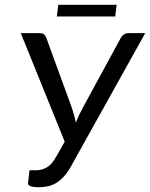

<svg xmlns="http://www.w3.org/2000/svg" viewBox="-20 -781 630 807"><path d="M67.4 0ZM133.8 -65.4Q154.8 -65.4 175.5 -76.7Q196.3 -87.9 214.8 -120.1L252 -185.5L67.4 -641.6H147.9Q159.2 -641.6 165.3 -636Q171.4 -630.4 174.8 -621.6L281.7 -328.6Q287.1 -313 291.5 -297.1Q295.9 -281.2 298.3 -265.1Q304.7 -281.2 312.3 -297.1Q319.8 -313 328.6 -329.1L487.3 -621.1Q491.2 -628.9 499.5 -635.3Q507.8 -641.6 519 -641.6H590.3L279.3 -83.5Q264.6 -57.1 249.3 -40Q233.9 -22.9 217.3 -12.7Q200.7 -2.4 182.4 1.7Q164.1 5.9 143.6 5.9Q120.1 5.9 108.4 1.5Q96.7 -2.9 97.7 -11.2L104 -65.4H133.8ZM225.1 -760.7H470.2L464.4 -711.9H218.8Z"/></svg>

Font: Carlito
Style: Italic
Weight: 400
Italic angle: -7°
Designer: Lukasz Dziedzic
Foundry: tyPoland Lukasz Dziedzic
Version: Version 1.104